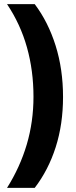

<svg xmlns="http://www.w3.org/2000/svg" viewBox="-20 -751 367 929"><path d="M285 -282Q285 -150 249.5 -39Q214 72 148 158H14Q77 58 109.5 -52Q142 -162 142 -283Q142 -409 110.5 -521.5Q79 -634 14 -731H148Q213 -645 249 -530.5Q285 -416 285 -282Z"/></svg>

Font: Noto Sans Hebrew Condensed ExtraBold
Style: Regular
Weight: 800
Width: 3
Designer: Monotype Design Team
Foundry: Monotype Imaging Inc.
Version: Version 2.004; ttfautohint (v1.8.4.7-5d5b)